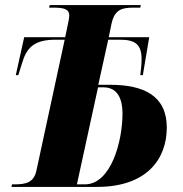

<svg xmlns="http://www.w3.org/2000/svg" viewBox="-20 -734 720 754"><path d="M25 0H361C558 0 635 -111 635 -233C635 -357 546 -401 413 -401H366L405 -578H452C510 -578 536 -560 536 -502C536 -483 534 -461 531 -439H541L566 -588H407L418 -641C430 -696 458 -704 504 -704H531L533 -714H175L173 -704H187C228 -704 252 -700 252 -673C252 -665 249 -649 245 -631L236 -588H75L42 -439H52L66 -484C83 -542 109 -578 197 -578H234L123 -64C113 -17 81 -10 38 -10H27ZM313 -10H282L365 -391H386C436 -391 461 -355 461 -287C461 -181 417 -10 313 -10Z"/></svg>

Font: Noto Serif Display SemiCondensed ExtraBold
Style: Italic
Weight: 800
Width: 4
Italic angle: -12°
Designer: Monotype Design Team
Foundry: Monotype Imaging Inc.
Version: Version 2.009